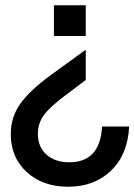

<svg xmlns="http://www.w3.org/2000/svg" viewBox="-20 -520 511 730"><path d="M306 -500V-383H185V-500ZM21 -10Q21 -75 57.5 -126Q94 -177 175 -236L306 -331V-216L228 -157Q170 -114 147 -82.5Q124 -51 124 -12Q124 40 157.5 68.5Q191 97 243 97Q361 97 368 -39H471Q466 67 402.5 128.5Q339 190 239 190Q143 190 82 134.5Q21 79 21 -10Z"/></svg>

Font: TASA Orbiter Display Medium
Style: Regular
Weight: 500
Designer: Weizhong Zhang
Version: Version 1.000;Glyphs 3.1.2 (3151)